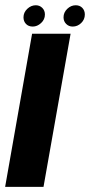

<svg xmlns="http://www.w3.org/2000/svg" viewBox="-45 -728 350 748"><path d="M-25 0H124.5L230 -596.5H80ZM82.5 -624.5Q100 -624.5 115 -638.2Q130 -652 130 -671.5Q130 -687 119.8 -697.2Q109.5 -707.5 94.5 -707.5Q76 -707.5 61.2 -693.5Q46.5 -679.5 46.5 -660.5Q46.5 -645 56.2 -634.8Q66 -624.5 82.5 -624.5ZM238 -624.5Q257 -624.5 271.2 -638.2Q285.5 -652 285.5 -671.5Q285.5 -687 275.8 -697.2Q266 -707.5 250 -707.5Q231.5 -707.5 217 -693.5Q202.5 -679.5 202.5 -660.5Q202.5 -645 212.8 -634.8Q223 -624.5 238 -624.5Z"/></svg>

Font: Anybody Condensed
Style: Bold Italic
Weight: 700
Width: 3
Italic angle: -10°
Version: Version 1.113;gftools[0.9.25]